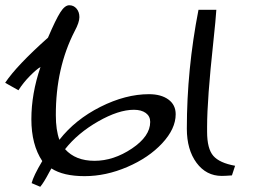

<svg xmlns="http://www.w3.org/2000/svg" viewBox="-56 -676 987 740"><path d="M-36.1 -356.9Q7.8 -422.9 128.9 -530.8Q158.7 -600.6 176.3 -628.2Q193.8 -655.8 210.9 -655.8Q228 -655.8 239 -642.8Q250 -629.9 250 -609.9Q250 -589.8 231.9 -556.2Q158.7 -414.1 159.2 -231.9Q159.2 -174.8 172.9 -137.2Q233.9 -215.3 331.1 -264.2Q428.2 -313 518.1 -313Q564.9 -313 593 -292.5Q621.1 -272 621.1 -235.8Q621.1 -179.7 569.1 -123.8Q517.1 -67.9 434.6 -32.5Q352.1 2.9 270 2.9Q188 2.9 142.1 -26.9Q141.1 -25.9 133.8 -12.2Q112.8 27.8 99.1 43.9L65.9 29.8Q72.8 2 106.9 -55.2Q64.9 -118.2 64.9 -216.6Q64.9 -314.9 100.1 -418Q85 -409.2 59.1 -383.1Q33.2 -356.9 15.1 -328.1ZM194.8 -101.1Q234.9 -56.2 308.3 -56.2Q381.8 -56.2 452.4 -103.5Q522.9 -150.9 522.9 -206.1Q522.9 -228 505.9 -240.5Q488.8 -252.9 460 -252.9Q400.9 -252.9 322.3 -208Q243.7 -163.1 194.8 -101.1ZM664.1 -180.2Q664.1 -408.2 709 -638.2H777.8Q775.9 -605 766.1 -513.2Q742.2 -292 742.2 -188V-168Q742.2 -103 766.1 -75.4Q790 -47.9 850.1 -37.1L837.9 0Q812 2 798.8 2Q738.8 2 701.4 -48.6Q664.1 -99.1 664.1 -180.2Z"/></svg>

Font: Marck Script
Style: Regular
Weight: 400
Designer: Denis Masharov, Marck Fogel
Foundry: Denis Masharov
Version: Version 1.002